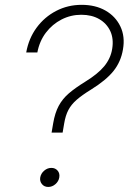

<svg xmlns="http://www.w3.org/2000/svg" viewBox="-20 -757 526 783"><path d="M190.4 -216.3 196.8 -253.9Q204.1 -296.9 219.5 -325.4Q234.9 -354 260.7 -376.2Q286.6 -398.4 326.2 -422.9Q378.9 -455.1 405 -486.8Q431.2 -518.6 437.5 -557.6Q444.3 -599.1 429.7 -630.4Q415 -661.6 384.5 -679.2Q354 -696.8 311.5 -696.8Q268.6 -696.8 231 -677.5Q193.4 -658.2 167.2 -623.8Q141.1 -589.4 132.3 -543H86.9Q97.2 -600.6 129.4 -644.3Q161.6 -688 209.2 -712.6Q256.8 -737.3 313 -737.3Q369.1 -737.3 410.2 -713.9Q451.2 -690.4 470.9 -649.2Q490.7 -607.9 481.4 -555.2Q473.1 -505.4 442.9 -467.5Q412.6 -429.7 351.1 -391.6Q314.5 -369.1 292.5 -349.9Q270.5 -330.6 258.8 -308.3Q247.1 -286.1 241.7 -253.4L235.4 -216.3ZM176.8 5.4Q160.6 5.4 151.1 -6.1Q141.6 -17.6 144 -33.2Q147 -49.8 160.2 -61Q173.3 -72.3 189.5 -72.3Q205.6 -72.3 215.1 -61Q224.6 -49.8 221.7 -33.2Q219.2 -17.6 206.1 -6.1Q192.9 5.4 176.8 5.4Z"/></svg>

Font: Inter 18pt ExtraLight
Style: Italic
Weight: 250
Italic angle: -9.3988°
Designer: Rasmus Andersson
Foundry: rsms
Version: Version 4.001;git-66647c0bb